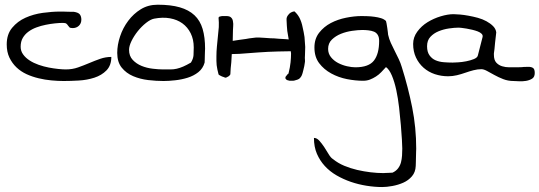

<svg xmlns="http://www.w3.org/2000/svg" viewBox="-20 -334 2231 794"><path d="M7.8 -150.4Q7.8 -192.4 30.3 -219.2Q52.7 -246.1 85.4 -260.7Q118.2 -275.4 156.7 -280.8Q195.3 -286.1 228.5 -286.1H240.2Q247.1 -286.1 256.3 -285.6Q265.6 -285.2 273.4 -285.2H285.2Q304.7 -282.2 310.5 -273.9Q316.4 -265.6 316.4 -252.9Q316.4 -237.3 306.2 -227.5Q295.9 -217.8 280.3 -217.8Q270.5 -217.8 267.1 -221.2Q263.7 -224.6 261.2 -228.5Q258.8 -232.4 254.9 -235.8Q251 -239.3 240.2 -239.3Q225.6 -239.3 207 -237.3Q188.5 -235.4 168.9 -231.4Q149.4 -227.5 130.9 -220.7Q112.3 -213.9 97.7 -203.1Q83 -192.4 74.2 -177.2Q65.4 -162.1 65.4 -140.6Q65.4 -123 75.7 -108.9Q85.9 -94.7 102.5 -84Q119.1 -73.2 140.1 -65.9Q161.1 -58.6 181.6 -54.7Q202.1 -50.8 221.2 -48.8Q240.2 -46.9 252 -46.9Q279.3 -46.9 302.7 -55.2Q326.2 -63.5 349.1 -73.2Q372.1 -83 394.5 -90.8Q417 -98.6 440.4 -98.6Q440.4 -63.5 420.4 -43Q400.4 -22.5 370.1 -12.7Q339.8 -2.9 305.7 -1Q271.5 1 243.2 1Q219.7 1 192.9 -1.5Q166 -3.9 139.6 -10.3Q113.3 -16.6 89.8 -27.3Q66.4 -38.1 48.3 -55.2Q30.3 -72.3 19 -95.7Q7.8 -119.1 7.8 -150.4Z M464.8 -115.2Q464.8 -148.4 476.6 -183.6Q488.3 -218.8 510.3 -248Q532.2 -277.3 562.5 -295.9Q592.8 -314.5 631.8 -314.5Q686.5 -314.5 723.6 -303.7Q760.7 -293 784.2 -271Q807.6 -249 817.9 -214.4Q828.1 -179.7 828.1 -132.8Q828.1 -129.9 827.6 -121.6Q827.1 -113.3 827.1 -104.5Q827.1 -95.7 826.7 -87.4Q826.2 -79.1 826.2 -75.2Q819.3 -50.8 800.3 -35.6Q781.2 -20.5 756.3 -12.7Q731.4 -4.9 704.6 -2Q677.7 1 656.2 1Q626 1 592.8 -2.9Q559.6 -6.8 530.8 -19Q502 -31.2 483.4 -54.2Q464.8 -77.1 464.8 -115.2ZM513.7 -127.9Q513.7 -102.5 528.8 -86.4Q543.9 -70.3 565.4 -61.5Q586.9 -52.7 611.8 -49.8Q636.7 -46.9 654.3 -46.9Q671.9 -46.9 685.1 -46.9Q698.2 -46.9 710.9 -49.8Q723.6 -52.7 737.3 -58.6Q751 -64.5 769.5 -75.2Q779.3 -90.8 780.3 -106Q781.2 -121.1 781.2 -137.7Q781.2 -170.9 768.6 -196.3Q755.9 -221.7 734.4 -237.3Q712.9 -252.9 683.1 -258.3Q653.3 -263.7 617.2 -256.8Q602.5 -253.9 584 -239.3Q565.4 -224.6 549.8 -205.1Q534.2 -185.5 523.9 -164.6Q513.7 -143.6 513.7 -127.9Z M1239.3 -180.7Q1236.3 -201.2 1231.4 -221.7Q1227.5 -242.2 1218.8 -259.8Q1210 -276.4 1197.3 -287.1Q1180.7 -284.2 1172.9 -273.4Q1164.1 -263.7 1165 -252Q1166 -225.6 1168 -206.1Q1170.9 -187.5 1173.8 -171.9V-170.9L1164.1 -171.9Q1149.4 -172.9 1131.8 -173.8Q1114.3 -175.8 1098.6 -175.8Q1084 -176.8 1071.3 -177.7Q1058.6 -178.7 1053.7 -178.7H1038.1Q1033.2 -177.7 1022.5 -176.8Q1011.7 -175.8 997.1 -172.9Q983.4 -170.9 967.8 -168.9L942.4 -165Q943.4 -186.5 943.4 -210Q943.4 -215.8 944.3 -225.6Q945.3 -235.4 943.4 -245.1Q942.4 -254.9 936.5 -260.7Q930.7 -267.6 916 -267.6H908.2H898.4Q893.6 -266.6 888.7 -265.6Q884.8 -264.6 883.8 -260.7Q885.7 -241.2 884.8 -221.7L880.9 -181.6L877 -141.6Q875 -121.1 875 -101.6V-82L876 -64.5Q877 -56.6 878.9 -46.9Q880.9 -38.1 883.8 -26.4Q884.8 -24.4 888.7 -22.5Q893.6 -19.5 894.5 -19.5Q897.5 -17.6 904.3 -15.6Q911.1 -12.7 913.1 -12.7Q915 -12.7 918 -14.6L923.8 -17.6Q927.7 -19.5 929.7 -22.5Q931.6 -25.4 932.6 -26.4Q933.6 -52.7 936.5 -76.2L938.5 -110.4L969.7 -111.3L1048.8 -117.2Q1088.9 -120.1 1129.9 -121.1Q1155.3 -122.1 1182.6 -122.1L1183.6 -112.3Q1183.6 -95.7 1181.6 -76.2Q1179.7 -56.6 1172.9 -29.3Q1170.9 -29.3 1168.9 -26.4L1165 -21.5L1161.1 -16.6Q1160.2 -14.6 1160.2 -13.7Q1161.1 -12.7 1160.2 -11.7Q1161.1 -10.7 1160.2 -10.7V-9.8Q1163.1 -4.9 1167 -2.9Q1171.9 -1 1177.7 0H1190.4Q1196.3 0 1201.2 -2Q1210 -3.9 1216.8 -7.8Q1222.7 -12.7 1226.6 -19.5Q1229.5 -25.4 1231.4 -32.2Q1233.4 -39.1 1234.4 -43.9L1238.3 -60.5Q1239.3 -67.4 1240.2 -72.3Q1240.2 -76.2 1241.2 -79.1V-85.9Q1240.2 -92.8 1241.2 -106.4Q1242.2 -121.1 1242.2 -139.6Q1241.2 -159.2 1239.3 -180.7Z M1278.3 236.3Q1290 236.3 1300.3 247.6Q1310.5 258.8 1320.3 273.4Q1330.1 288.1 1338.9 303.2Q1347.7 318.4 1357.4 324.2Q1377.9 340.8 1403.8 351.6Q1429.7 362.3 1457 368.7Q1484.4 375 1512.2 378.4Q1540 381.8 1566.4 381.8Q1568.4 381.8 1573.7 381.3Q1579.1 380.9 1585 380.9Q1590.8 380.9 1596.2 380.4Q1601.6 379.9 1603.5 379.9Q1618.2 373 1626.5 361.8Q1634.8 350.6 1638.2 337.4Q1641.6 324.2 1642.6 309.6Q1643.6 294.9 1643.6 280.3Q1643.6 269.5 1642.1 243.7Q1640.6 217.8 1637.7 183.1Q1634.8 148.4 1630.4 110.4Q1626 72.3 1618.7 38.1Q1611.3 3.9 1600.6 -21.5Q1589.8 -46.9 1576.2 -56.6Q1566.4 -45.9 1556.6 -35.6Q1546.9 -25.4 1534.7 -17.6Q1522.5 -9.8 1509.8 -4.9Q1497.1 0 1481.4 0Q1450.2 0 1415 -6.8Q1379.9 -13.7 1349.6 -30.3Q1319.3 -46.9 1299.8 -72.8Q1280.3 -98.6 1280.3 -137.7Q1280.3 -173.8 1299.8 -198.7Q1319.3 -223.6 1348.1 -238.8Q1377 -253.9 1411.1 -260.7Q1445.3 -267.6 1475.6 -267.6Q1485.4 -267.6 1499.5 -267.1Q1513.7 -266.6 1528.3 -264.6Q1543 -262.7 1555.7 -258.8Q1568.4 -254.9 1576.2 -247.1Q1577.1 -245.1 1578.6 -236.8Q1580.1 -228.5 1581.5 -218.8Q1583 -209 1584 -200.2Q1585 -191.4 1585 -190.4Q1588.9 -172.9 1596.2 -156.7Q1603.5 -140.6 1612.3 -123.5Q1621.1 -106.4 1628.9 -89.8Q1636.7 -73.2 1641.6 -56.6Q1668 27.3 1684.6 110.4Q1701.2 193.4 1701.2 281.2Q1701.2 285.2 1700.7 295.4Q1700.2 305.7 1700.2 316.9Q1700.2 328.1 1699.7 338.4Q1699.2 348.6 1699.2 352.5Q1698.2 377.9 1683.6 395Q1668.9 412.1 1647.9 421.4Q1627 430.7 1603 435.1Q1579.1 439.5 1560.5 439.5Q1529.3 439.5 1495.6 434.1Q1461.9 428.7 1430.7 418Q1399.4 407.2 1371.6 391.1Q1343.8 375 1323.2 352.5Q1302.7 330.1 1290.5 301.8Q1278.3 273.4 1278.3 236.3ZM1336.9 -131.8Q1336.9 -112.3 1348.6 -97.7Q1360.4 -83 1377.9 -73.7Q1395.5 -64.5 1415 -60.1Q1434.6 -55.7 1449.2 -55.7Q1504.9 -55.7 1526.4 -83.5Q1547.9 -111.3 1547.9 -165Q1547.9 -180.7 1542 -189.9Q1536.1 -199.2 1526.4 -203.1Q1516.6 -207 1503.9 -208.5Q1491.2 -210 1478.5 -210Q1460.9 -210 1436.5 -206.5Q1412.1 -203.1 1390.1 -194.3Q1368.2 -185.5 1352.5 -170.4Q1336.9 -155.3 1336.9 -131.8Z M1970.7 -47.9Q1955.1 -47.9 1938 -43.5Q1920.9 -39.1 1904.3 -33.2Q1887.7 -27.3 1869.6 -22.9Q1851.6 -18.6 1833 -18.6Q1804.7 -18.6 1778.3 -27.3Q1752 -36.1 1731.9 -53.7Q1711.9 -71.3 1700.2 -96.2Q1688.5 -121.1 1688.5 -152.3Q1688.5 -179.7 1705.6 -203.1Q1722.7 -226.6 1748 -242.2Q1773.4 -257.8 1802.7 -266.6Q1832 -275.4 1855.5 -275.4Q1866.2 -275.4 1882.3 -273.9Q1898.4 -272.5 1917.5 -269Q1936.5 -265.6 1956.1 -260.3Q1975.6 -254.9 1991.7 -246.1Q2007.8 -237.3 2019 -226.1Q2030.3 -214.8 2032.2 -200.2Q2032.2 -195.3 2030.3 -183.1Q2028.3 -170.9 2027.3 -157.2Q2026.4 -143.6 2024.9 -131.3Q2023.4 -119.1 2022.5 -113.3V-107.4Q2022.5 -85.9 2032.2 -75.2Q2042 -64.5 2056.2 -60.1Q2070.3 -55.7 2085.9 -55.7H2117.2Q2131.8 -55.7 2135.7 -56.2Q2139.6 -56.6 2141.1 -56.6Q2142.6 -56.6 2146 -57.1Q2149.4 -57.6 2165 -57.6Q2177.7 -57.6 2184.6 -52.7Q2191.4 -47.9 2191.4 -32.2Q2191.4 -15.6 2180.7 -8.8Q2169.9 -2 2155.3 0.5Q2140.6 2.9 2126 2Q2111.3 1 2103.5 1Q2081.1 1 2061 -6.8Q2041 -14.6 2024.4 -23.9Q2007.8 -33.2 1994.1 -40.5Q1980.5 -47.9 1970.7 -47.9ZM1746.1 -142.6Q1746.1 -119.1 1756.3 -105Q1766.6 -90.8 1781.7 -84.5Q1796.9 -78.1 1815.4 -76.7Q1834 -75.2 1851.6 -75.2Q1858.4 -75.2 1874.5 -76.2Q1890.6 -77.1 1908.2 -80.6Q1925.8 -84 1939.9 -89.8Q1954.1 -95.7 1956.1 -104.5L1975.6 -180.7Q1977.5 -188.5 1971.7 -194.3Q1965.8 -200.2 1955.6 -204.1Q1945.3 -208 1933.1 -210.9Q1920.9 -213.9 1909.2 -215.8Q1897.5 -217.8 1888.2 -218.8Q1878.9 -219.7 1877 -219.7Q1859.4 -219.7 1836.4 -216.3Q1813.5 -212.9 1793.5 -204.6Q1773.4 -196.3 1759.8 -181.6Q1746.1 -167 1746.1 -142.6Z"/></svg>

Font: Swanky and Moo Moo Cyrillic
Style: Regular
Weight: 400
Designer: Kimberly Geswein; Denis Ignatov
Foundry: Kimberly Geswein; Denis Ignatov
Version: Version 1.003 June 27, 2018